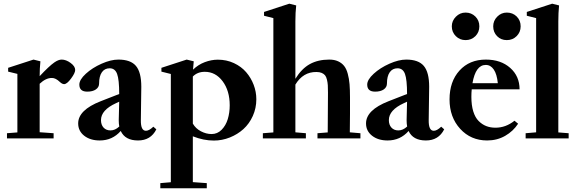

<svg xmlns="http://www.w3.org/2000/svg" viewBox="-20 -746 3099 1035"><path d="M17.6 0V-27.8L73.7 -32.2V-347.7L23.9 -359.9V-380.4L160.6 -424.8L197.8 -415.5Q193.8 -377.4 193.8 -335.4Q244.1 -389.2 272.5 -409.2Q294.9 -424.8 312.5 -424.8Q335.9 -424.8 360.6 -406.7Q385.3 -388.7 385.3 -368.7Q385.3 -352.5 363 -322.5Q340.8 -292.5 325.7 -292.5Q315.4 -292.5 303.2 -303.7Q279.8 -326.2 259.8 -325.7Q227.5 -326.2 193.8 -294.4V-33.2L269 -27.8V0Z M517.6 11.2Q466.3 11.2 433.8 -14.4Q401.4 -40 401.4 -80.6Q401.4 -152.8 522.5 -200.2L622.6 -239.3Q622.6 -316.9 611.3 -347.4Q600.1 -377.9 571.3 -377.9Q543.9 -377.9 529.1 -356.4Q514.2 -335 514.2 -295.9Q514.2 -275.9 496.8 -263.9Q479.5 -252 450.2 -252Q407.7 -252 407.7 -290Q407.7 -316.4 442.6 -348.4Q477.5 -380.4 527.6 -402.6Q577.6 -424.8 618.2 -424.8Q684.1 -424.8 712.9 -390.6Q741.7 -356.4 741.7 -278.3Q741.7 -249 739.3 -98.6Q738.3 -41 766.6 -41Q783.7 -41 806.6 -63L822.8 -48.8Q792.5 11.2 724.1 11.2Q654.3 11.2 630.9 -40Q585.9 11.2 517.6 11.2ZM524.4 -98.6Q524.4 -73.2 538.3 -58.1Q552.2 -43 575.7 -43Q600.6 -43 623 -64Q620.1 -78.6 620.1 -98.1Q622.1 -164.6 622.6 -197.8L605.5 -189.9Q524.4 -152.8 524.4 -98.6Z M844.2 269V241.2L900.9 236.3V-347.2L850.1 -359.9V-380.4L986.3 -424.8L1024.4 -415.5Q1022.5 -401.9 1020.5 -370.6Q1048.3 -397.5 1083.7 -410.9Q1119.1 -424.3 1154.3 -424.3Q1201.2 -424.3 1241 -405.8Q1280.8 -387.2 1306.9 -356.9Q1333 -326.7 1347.4 -288.8Q1361.8 -251 1361.8 -210.9Q1361.8 -163.1 1342.8 -120.8Q1323.7 -78.6 1292 -50Q1260.3 -21.5 1218.8 -4.9Q1177.2 11.7 1132.8 11.7Q1077.1 11.7 1019.5 -11.2V235.8L1094.7 241.2V269ZM1019.5 -328.6V-79.6Q1034.7 -53.2 1063 -38.3Q1091.3 -23.4 1120.6 -23.4Q1151.9 -23.4 1174.6 -46.4Q1197.3 -69.3 1207.8 -103.8Q1218.3 -138.2 1218.3 -178.2Q1218.3 -256.8 1180.2 -307.9Q1142.1 -358.9 1084 -358.9Q1044.4 -358.9 1019.5 -333.5Z M1397 0V-27.8L1453.6 -32.2V-648.4L1403.3 -661.1V-681.6L1539.6 -726.1L1576.7 -716.8Q1572.3 -678.7 1572.3 -630.9V-321.3Q1606 -376 1650.1 -400.4Q1694.3 -424.8 1754.9 -424.8Q1782.7 -424.8 1802.7 -415.5Q1822.8 -406.2 1835.2 -390.4Q1847.7 -374.5 1854.7 -348.1Q1861.8 -321.8 1864.3 -292.2Q1866.7 -262.7 1866.7 -221.7Q1867.2 -137.2 1865.7 -32.7L1922.9 -27.8V0H1691.4V-27.8L1746.6 -32.2Q1748 -241.7 1748 -246.6Q1748 -271 1747.1 -286.4Q1746.1 -301.8 1742.4 -316.9Q1738.8 -332 1732.2 -340.1Q1725.6 -348.1 1714.1 -353Q1702.6 -357.9 1686 -357.9Q1613.8 -358.9 1572.3 -290V-32.7L1628.9 -27.8V0Z M2069.3 11.2Q2018.1 11.2 1985.6 -14.4Q1953.1 -40 1953.1 -80.6Q1953.1 -152.8 2074.2 -200.2L2174.3 -239.3Q2174.3 -316.9 2163.1 -347.4Q2151.9 -377.9 2123 -377.9Q2095.7 -377.9 2080.8 -356.4Q2065.9 -335 2065.9 -295.9Q2065.9 -275.9 2048.6 -263.9Q2031.2 -252 2002 -252Q1959.5 -252 1959.5 -290Q1959.5 -316.4 1994.4 -348.4Q2029.3 -380.4 2079.3 -402.6Q2129.4 -424.8 2169.9 -424.8Q2235.8 -424.8 2264.6 -390.6Q2293.5 -356.4 2293.5 -278.3Q2293.5 -249 2291 -98.6Q2290 -41 2318.4 -41Q2335.4 -41 2358.4 -63L2374.5 -48.8Q2344.2 11.2 2275.9 11.2Q2206.1 11.2 2182.6 -40Q2137.7 11.2 2069.3 11.2ZM2076.2 -98.6Q2076.2 -73.2 2090.1 -58.1Q2104 -43 2127.4 -43Q2152.3 -43 2174.8 -64Q2171.9 -78.6 2171.9 -98.1Q2173.8 -164.6 2174.3 -197.8L2157.2 -189.9Q2076.2 -152.8 2076.2 -98.6Z M2415.5 -604Q2415.5 -633.8 2437.5 -656Q2459.5 -678.2 2489.7 -678.2Q2521 -678.2 2542.5 -657Q2564 -635.7 2564 -604Q2564 -572.3 2542.5 -551Q2521 -529.8 2489.7 -529.8Q2458.5 -529.8 2437 -551.3Q2415.5 -572.8 2415.5 -604ZM2711.9 -529.8Q2680.7 -529.8 2659.7 -551Q2638.7 -572.3 2638.7 -604Q2638.7 -634.3 2660.4 -656.2Q2682.1 -678.2 2711.9 -678.2Q2744.1 -678.2 2765.4 -657Q2786.6 -635.7 2786.6 -604Q2786.6 -572.8 2765.1 -551.3Q2743.7 -529.8 2711.9 -529.8ZM2606 11.2Q2518.1 11.2 2460.7 -51.5Q2403.3 -114.3 2403.3 -210Q2403.3 -306.6 2457 -365.7Q2510.7 -424.8 2599.1 -424.8Q2679.7 -424.8 2730.2 -380.1Q2780.8 -335.4 2780.8 -264.6H2522.9Q2521 -246.6 2521 -223.6Q2521 -178.7 2531.2 -145.5Q2541.5 -112.3 2560.1 -93.8Q2578.6 -75.2 2601.1 -66.4Q2623.5 -57.6 2650.9 -57.6Q2706.5 -57.6 2753.4 -95.2L2772.9 -79.1Q2746.6 -38.6 2703.1 -13.7Q2659.7 11.2 2606 11.2ZM2598.6 -396Q2543.9 -396 2526.9 -297.4H2663.6Q2658.7 -346.2 2641.8 -371.1Q2625 -396 2598.6 -396Z M2813.5 0V-27.8L2870.1 -32.7V-648.4L2819.8 -661.1V-681.6L2956.5 -726.1L2993.7 -716.8Q2989.7 -676.3 2989.7 -630.9V-32.2L3045.4 -27.8V0Z"/></svg>

Font: Elstob 18pt
Style: Bold
Weight: 700
Designer: Peter S. Baker
Version: Version 1.015